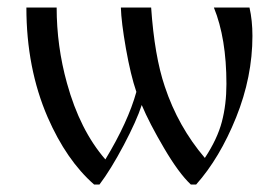

<svg xmlns="http://www.w3.org/2000/svg" viewBox="-20 -476 734 508"><path d="M49.8 -456.1H129.9Q129.9 -354 157.2 -255.9Q191.4 -131.8 258.8 -54.2Q318.8 -153.3 340.8 -232.9Q325.7 -276.9 313.2 -347.4Q300.8 -418 299.8 -456.1H379.9Q388.7 -327.6 416 -247.1Q451.2 -141.1 522 -58.1Q555.2 -108.4 567.1 -154.1Q579.1 -199.7 579.1 -253.9Q579.1 -374.5 545.9 -456.1H640.1Q647.9 -421.9 647.9 -380.9Q647.9 -272.5 604.7 -165.3Q561.5 -58.1 499 12.2H484.9Q453.1 -17.6 414.1 -84Q375 -150.4 355 -198.2Q341.8 -157.2 307.4 -92Q272.9 -26.9 243.2 12.2H229Q155.8 -51.8 106 -166Q49.8 -295.9 49.8 -456.1Z"/></svg>

Font: Flanker Steampunk
Style: Regular
Weight: 400
Designer: Alexey Kryukov, Leonardo Di Lena
Foundry: Alexey Kryukov, Leonardo Di Lena
Version: 1.210